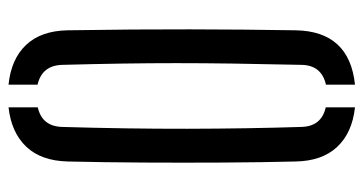

<svg xmlns="http://www.w3.org/2000/svg" viewBox="-221 -625 852 450"><g transform="rotate(90 205.0 -400.0)"><path d="M51 -133Q48.5 -290.5 48.8 -418.8Q49 -547 51 -666.5Q53 -793 178.5 -806V-738Q132.5 -727.5 132 -680Q130 -591.5 129 -520.8Q128 -450 128 -387Q128 -324 129 -260Q130 -196 132 -120.5Q133 -72.5 178.5 -62V6Q118.5 0 85.2 -35.2Q52 -70.5 51 -133ZM231.5 6V-62.5Q276 -72.5 277.5 -119.5Q282 -273 281.8 -413.2Q281.5 -553.5 277.5 -680Q276.5 -727.5 231.5 -737.5V-806Q291.5 -799.5 324.5 -764Q357.5 -728.5 358.5 -666.5Q360.5 -587 361 -496Q361.5 -405 361 -311.8Q360.5 -218.5 358.5 -133Q357 -70.5 323.8 -35.5Q290.5 -0.5 231.5 6Z"/></g></svg>

Font: Big Shoulders Stencil Text
Style: Regular
Weight: 400
Designer: Patric King
Foundry: XO Type Co
Version: Version 1.000